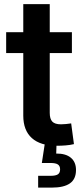

<svg xmlns="http://www.w3.org/2000/svg" viewBox="-20 -689 392 914"><path d="M322.3 -535.6V-436.5H9.3V-535.6ZM90.8 -669.4H216.8V-151.9Q216.8 -123 229 -110.1Q241.2 -97.2 270.5 -97.2Q280.3 -97.2 294.9 -98.6Q309.6 -100.1 318.8 -101.6L332 -2.9Q314 1.5 292.5 3.2Q271 4.9 250.5 4.9Q172.4 4.9 131.6 -31.7Q90.8 -68.4 90.8 -138.7ZM161.6 204.1V147.9H221.2Q245.1 147.9 255.6 140.9Q266.1 133.8 266.1 117.2Q266.1 101.1 255.6 94Q245.1 86.9 221.2 86.9H179.2L195.8 -22H249V0L247.6 42Q293 41.5 317.4 62Q341.8 82.5 341.8 120.1Q341.8 163.6 313 183.8Q284.2 204.1 226.6 204.1Z"/></svg>

Font: Inter 20pt SemiBold
Style: Regular
Weight: 600
Version: Version 4.001;git-66647c0bb